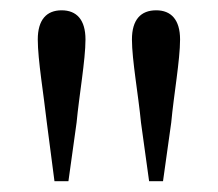

<svg xmlns="http://www.w3.org/2000/svg" viewBox="-20 -825 416 367"><path d="M97.8 -805.3C69.3 -805.3 52.2 -787.6 52.2 -749.5C52.2 -710.6 63.7 -643 69.5 -590.7L84.1 -478.7H110.8L126.4 -590.7C131.3 -643 143.4 -710.2 143.4 -749.5C143.4 -787.6 126.2 -805.3 97.8 -805.3ZM278.6 -805.3C249.3 -805.3 232.2 -787.6 232.2 -749.5C232.2 -710.6 244.5 -643 249.5 -590.7L265 -478.7H291.6L307.3 -590.7C312.1 -643 324.2 -710.2 324.2 -749.5C324.2 -787.6 306.8 -805.3 278.6 -805.3Z"/></svg>

Font: Source Han Serif CN VF
Style: Regular
Weight: 250
Designer: Ryoko NISHIZUKA 西塚涼子 (kana & ideographs); Frank Grießhammer (Latin, Greek & Cyrillic); Wenlong ZHANG 张文龙 (bopomofo); San
Foundry: Adobe
Version: Version 2.002;hotconv 1.1.0;makeotfexe 2.6.0